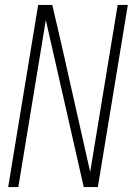

<svg xmlns="http://www.w3.org/2000/svg" viewBox="-20 -755 540 775"><path d="M13 0 134 -735H191L228 -576L344 -61L455 -735H496L375 0H318L165 -674L54 0Z"/></svg>

Font: Iosevka SS18 Extralight
Style: Italic
Weight: 200
Italic angle: -9°
Monospace: yes
Designer: Belleve Invis
Foundry: Belleve Invis
Version: Version 25.1.1; ttfautohint (v1.8.4)